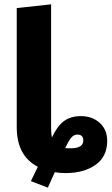

<svg xmlns="http://www.w3.org/2000/svg" viewBox="-20 -779 513 883"><path d="M352 -245Q404 -245 438.5 -214Q473 -183 473 -131Q473 -59 419.5 -21Q366 17 282 17Q255 17 232 13L200 84L122 54L154 -12Q57 -62 57 -194V-742L215 -759V-190Q215 -162 219 -147Q243 -199 274 -222Q305 -245 352 -245ZM305 -97Q363 -97 363 -133Q363 -160 336 -160Q320 -160 308.5 -147Q297 -134 280 -98Q287 -97 305 -97Z"/></svg>

Font: Fira Sans
Style: Bold
Weight: 700
Designer: bBox Type GmbH & Carrois Corporate GbR & Edenspiekermann AG
Foundry: bBox Type GmbH & Carrois Corporate GbR & Edenspiekermann AG
Version: Version 4.301;PS 004.301;hotconv 1.0.88;makeotf.lib2.5.64775